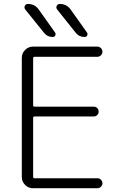

<svg xmlns="http://www.w3.org/2000/svg" viewBox="-20 -995 622 993"><path d="M158.2 -701.2Q151.4 -701.2 151.4 -693.4V-451.2Q151.4 -443.4 158.2 -443.4H464.8Q475.6 -443.4 482.9 -436Q490.2 -428.7 490.2 -418Q490.2 -407.2 482.9 -399.9Q475.6 -392.6 464.8 -392.6H158.2Q151.4 -392.6 151.4 -384.8V-80.1Q151.4 -73.2 158.2 -73.2H484.4Q494.1 -73.2 502 -65.4Q509.8 -57.6 509.8 -47.4Q509.8 -37.1 502 -29.3Q494.1 -21.5 484.4 -21.5H150.4Q127 -21.5 109.9 -38.6Q92.8 -55.7 92.8 -79.1V-696.3Q92.8 -719.7 109.9 -736.8Q127 -753.9 150.4 -753.9H483.4Q494.1 -753.9 502 -746.1Q509.8 -738.3 509.8 -727.5Q509.8 -716.8 502 -709Q494.1 -701.2 483.4 -701.2ZM418 -803.7Q388.7 -803.7 371.1 -826.2L275.4 -946.3Q268.6 -955.1 273.4 -964.8Q278.3 -974.6 289.1 -974.6Q325.2 -974.6 345.7 -945.3L429.7 -827.1Q432.6 -823.2 432.6 -818.4Q432.6 -815.4 430.7 -811.5Q426.8 -803.7 418 -803.7ZM252.9 -803.7Q224.6 -803.7 207 -826.2L110.4 -946.3Q106.4 -951.2 106.4 -957Q106.4 -960.9 108.4 -964.8Q113.3 -974.6 124 -974.6Q160.2 -974.6 180.7 -945.3L264.6 -827.1Q267.6 -823.2 267.6 -818.4Q267.6 -815.4 265.6 -811.5Q261.7 -803.7 252.9 -803.7Z"/></svg>

Font: Gen Jyuu Gothic Light
Style: Regular
Weight: 200
Designer: [Source Han Sans]
Ryoko NISHIZUKA  (kana & ideographs); Paul D. Hunt (Latin, Greek & Cyrillic); Wenlong ZHANG  (bopomofo
Version: Version 1.002.20150607